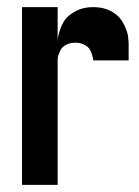

<svg xmlns="http://www.w3.org/2000/svg" viewBox="-20 -520 392 540"><path d="M42 -500H142.1V-399.9Q142.1 -403.8 142.6 -410.9Q143.1 -418 148.4 -435.1Q153.8 -452.1 163.3 -465.1Q172.9 -478 193.4 -489Q213.9 -500 241.9 -500Q270 -500 290.5 -489.5Q311 -479 320.6 -464.6Q330.1 -450.2 335.4 -435.5Q340.8 -420.9 340.8 -410.2L341.8 -399.9V-350.1H242.2Q242.2 -352.1 241.7 -355.5Q241.2 -358.9 238.5 -367.4Q235.8 -376 231.4 -382.6Q227.1 -389.2 216.6 -394.5Q206.1 -399.9 191.9 -399.9Q176.8 -399.9 165.8 -394Q154.8 -388.2 150.4 -379.2Q146 -370.1 144 -364Q142.1 -357.9 142.1 -352.1V0H42Z"/></svg>

Font: OSP-DIN
Style: DIN
Weight: 500
Width: 3
Version: Version 001.000